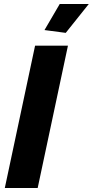

<svg xmlns="http://www.w3.org/2000/svg" viewBox="-20 -938 463 958"><path d="M308 -774 202 -788 278 -918H423ZM155 -710H319L168 0H4Z"/></svg>

Font: Raleway-v4020 ExtraBold
Style: Italic
Weight: 800
Italic angle: -12°
Designer: Matt McInerney, Pablo Impallari, Rodrigo Fuenzalida
Foundry: Matt McInerney, Pablo Impallari, Rodrigo Fuenzalida
Version: Version 4.020;PS 004.020;hotconv 1.0.88;makeotf.lib2.5.64775